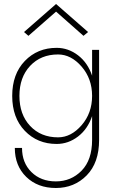

<svg xmlns="http://www.w3.org/2000/svg" viewBox="-20 -709 591 959"><path d="M260 -651 122 -530 100 -549 260 -689 420 -549 397 -530ZM54 30H90Q90 104 137 150.5Q184 197 259 197Q335 197 387.5 143.5Q440 90 440 -10V-129Q418 -64 369.5 -27Q321 10 263 10Q167 10 104 -55.5Q41 -121 41 -230Q41 -339 104 -404.5Q167 -470 263 -470Q321 -470 369.5 -433Q418 -396 440 -331V-460H475V-10Q475 104 413 167Q351 230 259 230Q168 230 111 174.5Q54 119 54 30ZM270 -23Q335 -23 387.5 -83.5Q440 -144 440 -230Q440 -316 387.5 -376.5Q335 -437 270 -437Q184 -437 130.5 -380Q77 -323 77 -230Q77 -137 130.5 -80Q184 -23 270 -23Z"/></svg>

Font: Renner
Style: Thin
Weight: 200
Version: Version 003.000 ; ttfautohint (v0.97) -l 8 -r 50 -G 200 -x 1